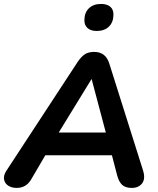

<svg xmlns="http://www.w3.org/2000/svg" viewBox="-28 -940 798 969"><path d="M3.8 -77.6 364.6 -628.5Q382.5 -654.5 400.6 -666.3Q418.8 -678 447.5 -678Q476.9 -678 495.8 -663.2Q514.7 -648.3 523.9 -618.4L693.6 -80.8Q707.1 -38.5 689.5 -15Q672 8.4 636.9 8.4Q605.8 8.4 588.9 -6.6Q572.1 -21.7 563.1 -55.8L528.9 -186.9L572.2 -156.4H162.9L216.6 -183.5L128.9 -33.9Q103.7 8.4 56.7 8.4Q30.6 8.4 13.2 -3.2Q-4.3 -14.8 -7.6 -34.9Q-10.9 -54.9 3.8 -77.6ZM252.3 -244.9 230.3 -271.1H542.1L513.7 -242.3L434.4 -541H434ZM397.9 -837.8Q397.9 -875.8 420.5 -898Q443 -920.1 482.1 -920.1Q511.4 -920.1 528 -906.5Q544.6 -892.9 544.6 -866.8Q544.6 -828.4 522 -806Q499.5 -783.7 460.2 -783.7Q430.9 -783.7 414.4 -797.8Q397.9 -811.9 397.9 -837.8Z"/></svg>

Font: SN Pro Thin
Style: Italic
Weight: 200
Italic angle: -9°
Designer: Tobias Whetton
Foundry: Supernotes
Version: Version 1.003;Glyphs 3.3 (3324)